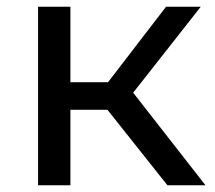

<svg xmlns="http://www.w3.org/2000/svg" viewBox="-20 -550 638 570"><path d="M477 0 272 -258 351 -306 590 0ZM93 0V-530H189V0ZM160 -224V-306H335V-224ZM359 -254 270 -266 473 -530H576Z"/></svg>

Font: MOST Montserrat Medium
Style: Regular
Weight: 500
Designer: Julieta Ulanovsky
Foundry: Julieta Ulanovsky
Version: Version 8.000;March 11, 2024;FontCreator 15.0.0.2926 64-bit